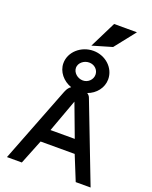

<svg xmlns="http://www.w3.org/2000/svg" viewBox="-187 -1151 986 1249"><g transform="rotate(20 306.0 -526.0)"><path d="M310 -489 395 -262H227ZM390 -545C386 -556 379 -564 369 -570C426 -590 467 -641 467 -700C467 -779 398 -842 314 -842C230 -842 157 -779 157 -700C157 -641 200 -590 258 -570C234 -554 227 -529 220 -512L21 0H124L192 -170H428L497 0H600ZM314 -761C351 -761 379 -734 379 -700C379 -666 350 -637 314 -637C277 -637 244 -666 244 -700C244 -733 277 -761 314 -761ZM425 -909 538 -1052H380L289 -869Z"/></g></svg>

Font: Charger
Style: ExBd
Weight: 400
Designer: Jasper
Foundry: Cannot Into Space Fonts
Version: Version 0.99